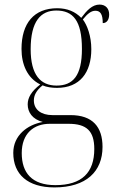

<svg xmlns="http://www.w3.org/2000/svg" viewBox="-20 -579 513 839"><path d="M218 240C357 240 428 170 428 63C428 -24 385 -76 288 -76H209C160 -76 128 -100 128 -140C128 -162 138 -183 166 -206C184 -198 207 -195 229 -195C329 -195 379 -262 379 -364C379 -422 361 -469 342 -494C363 -520 379 -532 397 -532C419 -532 429 -516 429 -478C446 -478 457 -492 457 -516C457 -541 442 -559 415 -559C383 -559 359 -533 335 -501C309 -528 274 -543 230 -543C129 -543 74 -478 74 -365C74 -298 99 -238 156 -210C117 -180 101 -152 101 -123C101 -89 121 -58 167 -46C99 -34 38 13 38 89C38 183 101 240 218 240ZM227 -205C157 -205 114 -252 114 -364C114 -486 158 -533 226 -533C299 -533 338 -489 338 -365C338 -248 299 -205 227 -205ZM222 230C119 230 75 176 75 90C75 4 128 -38 197 -38H280C358 -38 392 -7 392 72C392 175 338 230 222 230Z"/></svg>

Font: Noto Serif Display SemiCondensed ExtraLight
Style: Regular
Weight: 200
Width: 4
Designer: Monotype Design Team
Foundry: Monotype Imaging Inc.
Version: Version 2.009